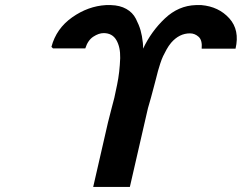

<svg xmlns="http://www.w3.org/2000/svg" viewBox="-20 -733 950 754"><path d="M188 -543 182 -549Q201 -621 263.5 -665Q326 -709 396 -713H416Q451 -712 476 -698Q501 -684 513.5 -659.5Q526 -635 532 -614Q538 -593 541 -565Q542 -557 542 -542Q574 -610 627.5 -660.5Q681 -711 749 -713H771Q839 -707 880.5 -661Q922 -615 905 -542H772Q775 -575 760 -588.5Q745 -602 726 -602Q684 -602 652 -565Q642 -553 634 -538.5Q626 -524 620.5 -512.5Q615 -501 609 -482.5Q603 -464 600.5 -454.5Q598 -445 592.5 -423.5Q587 -402 585 -395L573 -350L561 -308L552 -269Q542 -224 521 -134Q500 -44 490 1H346L404 -252L417 -303Q425 -333 429 -349L440 -401Q450 -449 452 -505Q453 -548 437 -575.5Q421 -603 387 -603Q368 -603 346.5 -589Q325 -575 315 -543Z"/></svg>

Font: Coval
Style: ExtraBold Italic
Weight: 800
Foundry: Context Ltd
Version: Version 001.000